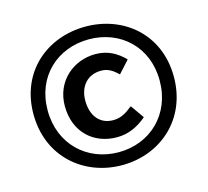

<svg xmlns="http://www.w3.org/2000/svg" viewBox="-97 -766 962 889"><g transform="rotate(-15 383.5 -322.0)"><path d="M384 10C566 10 720 -119 720 -324C720 -529 566 -654 384 -654C201 -654 47 -529 47 -324C47 -119 201 10 384 10ZM384 -593C534 -593 652 -487 652 -324C652 -161 534 -52 384 -52C233 -52 115 -161 115 -324C115 -487 233 -593 384 -593ZM394 -121C452 -121 496 -145 534 -176L537 -179L492 -243L487 -240C460 -218 434 -202 397 -202C335 -202 295 -248 295 -323C295 -390 335 -438 401 -438C431 -438 453 -426 478 -402L482 -399L534 -456L531 -460C498 -492 457 -519 395 -519C291 -519 197 -443 197 -323C197 -198 282 -121 394 -121Z"/></g></svg>

Font: Falling Sky
Style: Med
Weight: 500
Designer: Paul D. Hunt
Foundry: Adobe Systems Incorporated
Version: Version 1.02